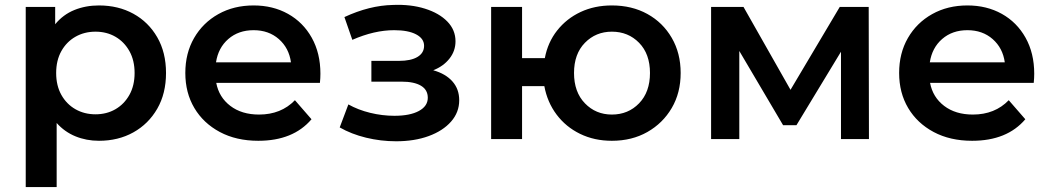

<svg xmlns="http://www.w3.org/2000/svg" viewBox="-20 -562 4253 776"><path d="M380 7Q329 7 285 -11Q241 -29 209 -65V194H84V-534H203V-464Q235 -503 280.5 -521.5Q326 -540 380 -540Q458 -540 519 -506.5Q580 -473 615.5 -411.5Q651 -350 651 -267Q651 -184 615.5 -122.5Q580 -61 519 -27Q458 7 380 7ZM366 -100Q411 -100 446.5 -120.5Q482 -141 503 -178.5Q524 -216 524 -267Q524 -318 503 -355.5Q482 -393 446.5 -413.5Q411 -434 366 -434Q321 -434 285 -413.5Q249 -393 228 -355.5Q207 -318 207 -267Q207 -216 228 -178.5Q249 -141 285 -120.5Q321 -100 366 -100Z M1024 7Q935 7 868.5 -28.5Q802 -64 765.5 -125.5Q729 -187 729 -267Q729 -347 764.5 -408.5Q800 -470 862.5 -505Q925 -540 1005 -540Q1083 -540 1144 -506Q1205 -472 1240 -409.5Q1275 -347 1275 -264Q1275 -256 1274.5 -246Q1274 -236 1273 -227H854Q865 -169 911 -134Q957 -99 1027 -99Q1116 -99 1172 -157L1239 -80Q1165 7 1024 7ZM853 -310H1156Q1148 -368 1107 -404Q1066 -440 1005 -440Q944 -440 903 -404.5Q862 -369 853 -310Z M1581 9Q1519 9 1459.5 -5.5Q1400 -20 1353 -47L1388 -140Q1427 -118 1476 -106Q1525 -94 1574 -94Q1637 -94 1673 -113.5Q1709 -133 1709 -167Q1709 -199 1681.5 -215.5Q1654 -232 1603 -232H1481V-316H1593Q1641 -316 1667.5 -332Q1694 -348 1694 -377Q1694 -406 1662 -423Q1630 -440 1573 -440Q1493 -440 1404 -401L1372 -493Q1473 -540 1568 -542Q1640 -545 1697.5 -527Q1755 -509 1788 -475Q1821 -441 1821 -395Q1821 -356 1796.5 -325Q1772 -294 1731 -278Q1781 -264 1808.5 -233Q1836 -202 1836 -157Q1836 -108 1803 -70.5Q1770 -33 1712.5 -12Q1655 9 1581 9Z M2453 7Q2382 7 2324.5 -21Q2267 -49 2229.5 -99Q2192 -149 2180 -214H2090V0H1965V-534H2090V-327H2182Q2194 -391 2232 -439Q2270 -487 2326.5 -513.5Q2383 -540 2453 -540Q2534 -540 2596.5 -505.5Q2659 -471 2695 -409Q2731 -347 2731 -267Q2731 -187 2695 -125.5Q2659 -64 2596.5 -28.5Q2534 7 2453 7ZM2453 -99Q2519 -99 2563 -144.5Q2607 -190 2607 -267Q2607 -344 2563 -389Q2519 -434 2453 -434Q2388 -434 2344 -389Q2300 -344 2300 -267Q2300 -190 2344 -144.5Q2388 -99 2453 -99Z M2854 0V-534H2985L3175 -199L3374 -534H3491L3492 0H3379V-353L3199 -56H3145L2968 -356V0Z M3909 7Q3820 7 3753.5 -28.5Q3687 -64 3650.5 -125.5Q3614 -187 3614 -267Q3614 -347 3649.5 -408.5Q3685 -470 3747.5 -505Q3810 -540 3890 -540Q3968 -540 4029 -506Q4090 -472 4125 -409.5Q4160 -347 4160 -264Q4160 -256 4159.5 -246Q4159 -236 4158 -227H3739Q3750 -169 3796 -134Q3842 -99 3912 -99Q4001 -99 4057 -157L4124 -80Q4050 7 3909 7ZM3738 -310H4041Q4033 -368 3992 -404Q3951 -440 3890 -440Q3829 -440 3788 -404.5Q3747 -369 3738 -310Z"/></svg>

Font: Montserrat SemiBold
Style: Regular
Weight: 600
Designer: Julieta Ulanovsky
Foundry: Julieta Ulanovsky
Version: Version 9.000; ttfautohint (v1.8.4.7-5d5b)